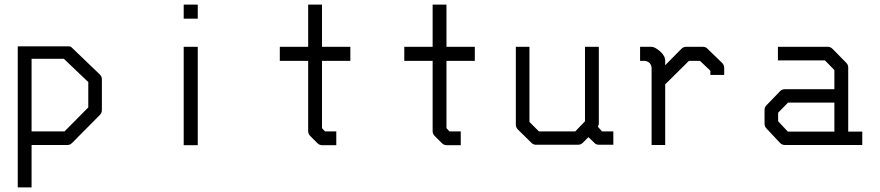

<svg xmlns="http://www.w3.org/2000/svg" viewBox="-20 -679 3820 833"><path d="M57 -478H277Q286 -478 290 -474L413 -356Q422 -347 422 -335V-201Q422 -189 413 -180L293 -59Q284 -50 273 -50H117V134H57ZM117 -424V-109H260L363 -213V-323L257 -424Z M777 -659H838V-598H777ZM777 -476H838V-49H777Z M1377 -123 1390 -109H1439V-49H1378Q1366 -49 1357 -58L1326 -89Q1317 -98 1317 -110V-415H1194V-476H1317V-659H1377V-476H1500V-415H1377Z M1917 -123 1930 -109H1979V-49H1918Q1906 -49 1897 -58L1866 -89Q1857 -98 1857 -110V-415H1734V-476H1857V-659H1917V-476H2040V-415H1917Z M2533 -84 2509 -60Q2500 -51 2488 -51H2306Q2294 -51 2286 -59L2227 -117Q2218 -126 2218 -138V-476H2277V-150L2318 -109H2476L2518 -153V-476H2578V-141Q2578 -139 2574 -129L2592 -109H2641V-51H2580Q2565 -51 2559 -59Z M2866 -313V-50H2807V-384Q2807 -395.5 2798 -406Q2787.5 -415 2775 -415H2757V-476H2806Q2821 -476 2843.5 -456.5Q2866 -437 2866 -415V-396L2935 -466Q2945 -476 2956 -476H3029Q3042.5 -476 3050 -467L3113 -406Q3122 -397 3122 -384V-354H3062V-372L3017 -415H2969Z M3600 -108V-234H3399L3356 -190V-153L3398 -108ZM3660 -108H3721V-50H3385Q3373 -50 3364 -59L3306 -121Q3297 -130 3297 -142V-202Q3297 -214 3306 -223L3365 -284Q3373 -292 3386 -292H3600V-375L3559 -417H3355V-476H3571Q3583 -476 3592 -467L3651 -407Q3660 -398 3660 -387Z"/></svg>

Font: IBM 3270
Style: Regular
Weight: 400
Monospace: yes
Version: Version 2.3.1